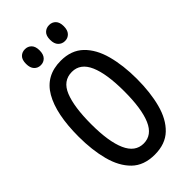

<svg xmlns="http://www.w3.org/2000/svg" viewBox="-280 -981 1061 1061"><g transform="rotate(-45 250.0 -451.0)"><path d="M251 9Q166 9 116.5 -39.5Q67 -88 45 -171.5Q23 -255 23 -359Q23 -536 78 -631Q133 -726 250 -726Q332 -726 382 -678Q432 -630 454.5 -546.5Q477 -463 477 -358Q477 -252 455 -169Q433 -86 383.5 -38.5Q334 9 251 9ZM251 -78Q317 -78 348 -150Q379 -222 379 -358Q379 -495 347.5 -567Q316 -639 250 -639Q180 -639 150.5 -566Q121 -493 121 -358Q121 -223 153 -150.5Q185 -78 251 -78ZM344 -786Q321 -786 305.5 -802Q290 -818 290 -849Q290 -881 305.5 -896Q321 -911 344 -911Q367 -911 382 -895.5Q397 -880 397 -849Q397 -818 382 -802Q367 -786 344 -786ZM155 -786Q132 -786 117 -802Q102 -818 102 -849Q102 -881 117 -896Q132 -911 155 -911Q178 -911 193 -895.5Q208 -880 208 -849Q208 -818 193 -802Q178 -786 155 -786Z"/></g></svg>

Font: Noto Sans Mono ExtraCondensed Medium
Style: Regular
Weight: 500
Width: 2
Designer: Monotype Design Team
Foundry: Monotype Imaging Inc.
Version: Version 2.014